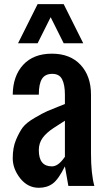

<svg xmlns="http://www.w3.org/2000/svg" viewBox="-20 -891 506 920"><path d="M88.9 -280.3Q106 -302.7 146 -326.2Q186 -349.6 206.5 -358.4Q227.1 -367.2 256.8 -378.9Q286.6 -390.6 291 -392.6V-437.5Q291 -484.4 277.8 -510.7Q264.6 -537.1 230.5 -537.1Q196.3 -537.1 181.2 -513.2Q166 -489.3 166 -437.5H41Q42 -527.3 91.3 -580.6Q140.6 -633.8 228.5 -633.8Q316.4 -633.8 366.2 -580.1Q416 -526.4 416 -437.5V-156.2Q416 -58.6 432.1 0H307.6L291 -93.8Q259.8 -31.2 232.4 -11.2Q205.1 8.8 166 8.8Q113.3 8.8 77.1 -36.1Q41 -82 41 -132.8Q41 -183.6 56.6 -220.7Q72.3 -257.8 88.9 -280.3ZM228.5 -93.8Q257.3 -93.8 284.7 -131.3Q290 -138.7 291 -139.6V-312.5Q283.2 -307.1 265.1 -295.9Q247.1 -284.2 236.3 -277.3Q202.1 -254.9 184.1 -230Q166 -205.1 166 -171.4Q166 -93.8 228.5 -93.8ZM66.4 -683.6 160.2 -871.1H285.2L378.9 -683.6H285.2L222.7 -808.6L160.2 -683.6Z"/></svg>

Font: Oswald-Regular
Style: Regular
Weight: 400
Designer: vernon adams
Foundry: vernon adams
Version: Version 2.002; ttfautohint (v0.92.18-e454-dirty) -l 8 -r 50 